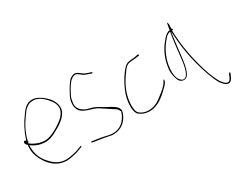

<svg xmlns="http://www.w3.org/2000/svg" viewBox="-82 -1019 2038 1615"><g transform="rotate(-30 937.0 -211.0)"><path d="M35 -281C30 -271 41 -258 51 -248V-239H50C46 -181 55 -149 76 -107C119 -19 198 45 304 29C338 24 370 16 396 6C408 1 421 -4 433 -8C434 -8 436 -10 437 -16V-17C438 -18 435 -16 436 -17H428L392 -3C367 7 333 13 302 18C237 29 180 4 142 -37C99 -78 61 -136 61 -217V-240L79 -227C108 -209 141 -197 180 -194C227 -190 272 -209 306 -229C359 -257 417 -293 442 -348C461 -401 435 -453 404 -487C376 -517 341 -544 305 -555C235 -576 192 -534 157 -480C121 -435 83 -364 63 -299L58 -286L46 -291C41 -293 39 -292 35 -283ZM63 -256 67 -271V-268H71V-273H67C82 -348 125 -423 163 -473C188 -511 216 -542 258 -548C317 -557 362 -518 395 -480C418 -454 453 -408 431 -354C417 -320 386 -293 358 -275C322 -249 285 -229 244 -215C181 -193 109 -220 64 -255ZM442 -347Z M525 -5C524 -4 525 2 529 5L543 8C568 11 593 16 617 19C647 23 678 32 707 36C777 40 826 10 858 -39C868 -55 881 -82 883 -102C879 -131 864 -146 840 -161L839 -162H838C829 -169 819 -175 804 -182C788 -189 773 -199 757 -208C731 -225 704 -240 675 -249L636 -259C615 -265 590 -280 576 -297C565 -311 556 -326 556 -354V-356L557 -357C558 -369 560 -384 564 -401V-402C569 -420 581 -443 601 -478C621 -512 638 -534 652 -544C670 -557 689 -566 711 -555L712 -554V-553L734 -538V-537C748 -523 770 -515 798 -506L818 -499H819C822 -499 824 -498 826 -498C828 -506 825 -509 824 -509L802 -516H800C787 -521 776 -525 764 -530C745 -541 733 -554 716 -564C692 -576 672 -571 647 -554C635 -545 617 -522 595 -485C573 -448 559 -420 555 -405C548 -387 547 -371 546 -355C546 -251 645 -253 712 -222H713C749 -200 793 -169 832 -144C851 -135 862 -123 871 -103L874 -99L873 -98C853 -38 813 14 748 24C699 32 657 14 619 8C595 5 569 -1 546 -3L530 -5ZM546 -354C546 -354 545 -354 545 -354C545 -354 546 -354 546 -354ZM832 -145Z M974 -71C971 -87 972 -108 974 -130C982 -221 1028 -303 1070 -359C1090 -389 1108 -412 1137 -420H1139C1148 -421 1157 -422 1164 -423C1180 -425 1203 -425 1215 -428H1216C1227 -430 1234 -430 1238 -431C1240 -442 1238 -444 1236 -444C1234 -444 1230 -444 1225 -443H1224C1214 -440 1208 -438 1191 -436C1170 -434 1154 -434 1136 -430C1107 -424 1086 -400 1062 -367C1031 -327 996 -261 978 -207C960 -152 950 -67 975 -25C989 -3 1032 18 1074 20C1143 24 1202 -16 1250 -59C1275 -82 1307 -111 1317 -133C1320 -143 1319 -150 1318 -152H1317L1316 -153C1315 -153 1311 -150 1310 -145V-144C1285 -96 1230 -59 1186 -26C1149 1 1082 26 1018 -4C992 -17 977 -31 974 -71ZM1139 -422Z M1396 -179C1398 -139 1410 -98 1426 -79C1446 -61 1474 -56 1496 -77C1520 -103 1533 -158 1540 -215C1547 -270 1553 -328 1560 -384L1572 -474L1579 -382C1586 -298 1600 -221 1620 -143C1642 -59 1674 40 1708 97C1728 126 1746 142 1760 147C1793 158 1810 131 1824 96L1832 74C1831 74 1830 73 1829 73C1826 74 1822 76 1820 74L1812 91C1805 110 1790 149 1763 136C1748 131 1733 114 1717 91C1702 66 1686 32 1671 -9C1632 -119 1597 -262 1587 -404C1585 -423 1584 -440 1584 -455V-475L1592 -478H1596C1596 -486 1592 -486 1585 -491L1586 -493C1587 -510 1587 -520 1588 -533C1586 -542 1582 -550 1580 -555C1580 -554 1579 -552 1579 -551C1577 -538 1568 -500 1566 -481L1564 -486C1562 -484 1561 -485 1555 -485C1527 -473 1510 -456 1485 -423C1448 -379 1414 -312 1402 -240C1398 -216 1395 -197 1396 -179ZM1413 -239C1425 -308 1458 -373 1493 -417C1510 -438 1524 -459 1547 -469L1564 -475L1560 -447C1547 -377 1541 -292 1531 -216C1527 -184 1512 -60 1458 -71H1457C1448 -73 1441 -79 1434 -87C1402 -119 1404 -189 1413 -239ZM1812 92C1812 92 1812 91 1812 91C1812 91 1812 92 1812 92Z"/></g></svg>

Font: Stray Cat
Style: HlCn
Weight: 100
Version: Version 1.0